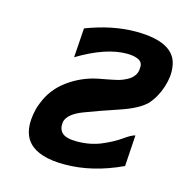

<svg xmlns="http://www.w3.org/2000/svg" viewBox="-81 -564 631 650"><g transform="rotate(15 234.5 -238.5)"><path d="M58 -144Q59 -151 66 -168Q86 -221 133 -255Q180 -289 236 -300Q242 -301 267.5 -306Q293 -311 304.5 -314Q316 -317 331.5 -325Q347 -333 355 -345Q363 -356 363 -372Q365 -391 349.5 -399Q334 -407 308 -407Q234 -407 138 -349L145 -452Q236 -487 318 -487Q458 -487 468 -404Q473 -372 460.5 -333Q448 -294 423 -266Q396 -239 331.5 -217.5Q267 -196 216 -176.5Q165 -157 158 -128V-124Q155 -102 169 -89Q183 -76 220 -76Q267 -76 305 -92Q343 -108 369 -126.5Q395 -145 407 -147L400 -38Q298 10 200 10Q21 10 58 -144Z"/></g></svg>

Font: Coval
Style: ExtraBold Italic
Weight: 800
Foundry: Context Ltd
Version: Version 001.000